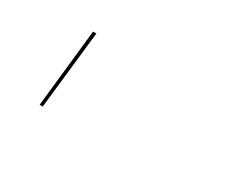

<svg xmlns="http://www.w3.org/2000/svg" viewBox="-57 -817 714 597"><g transform="rotate(30 300.0 -518.0)"><path d="M141 -658H153L122 -378H111Z"/></g></svg>

Font: Ysabeau SC Hairline
Style: Regular
Weight: 100
Designer: Christian Thalmann (Catharsis Fonts)
Version: Version 0.003